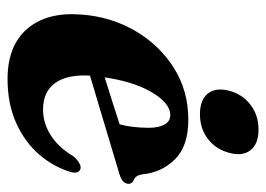

<svg xmlns="http://www.w3.org/2000/svg" viewBox="-116 -562 687 495"><g transform="rotate(90 227.5 -314.5)"><path d="M424.5 -156.5Q411 -110 378.8 -72.5Q346.5 -35 297.2 -12.8Q248 9.5 184 9.5Q97.5 9.5 54 -41.5Q10.5 -92.5 17.5 -180.5Q23 -257 59.5 -319.5Q96 -382 155 -419.2Q214 -456.5 288.5 -456.5Q357 -456.5 391 -421.8Q425 -387 429.5 -338Q432 -320.5 444 -316Q453.5 -312 454 -303Q454 -295.5 448.8 -289.5Q443.5 -283.5 429 -279Q412.5 -274 383 -265.2Q353.5 -256.5 317.2 -245.5Q281 -234.5 243.8 -223.5Q206.5 -212.5 175 -203Q171.5 -145 193.8 -113.5Q216 -82 263 -82Q296.5 -82 327.8 -101.2Q359 -120.5 383.5 -161Q402.5 -181.5 415 -178.5Q427.5 -175 424.5 -156.5ZM276.5 -410Q246.5 -410 218.5 -363.2Q190.5 -316.5 179.5 -241Q210.5 -250.5 243.5 -261Q276.5 -271.5 300.5 -279.5Q309 -309.5 309.5 -354Q309.5 -380 301.2 -395Q293 -410 276.5 -410ZM274.5 -486.5Q237.5 -486.5 221.2 -506.8Q205 -527 214 -562Q223 -596 250 -616.8Q277 -637.5 314 -637.5Q351 -637.5 367.2 -616.8Q383.5 -596 374 -562Q365 -527.5 338.2 -507Q311.5 -486.5 274.5 -486.5Z"/></g></svg>

Font: Fraunces 144pt S050
Style: Bold Italic
Weight: 700
Italic angle: -16°
Version: Version 1.000; ttfautohint (v1.8.3)